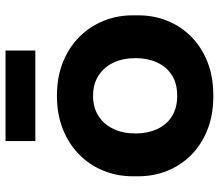

<svg xmlns="http://www.w3.org/2000/svg" viewBox="-70 -730 819 720"><g transform="rotate(-90 340.0 -370.5)"><path d="M340.2 19.5Q268 19.5 212 -3Q156 -25.5 117.2 -64.6Q78.5 -103.8 58.5 -154.2Q38.5 -204.8 38.5 -261V-283.5Q38.5 -341.2 59.4 -392.6Q80.2 -444 119.5 -483.1Q158.8 -522.2 214.8 -544.6Q270.8 -567 340.2 -567Q410.5 -567 466.1 -544.6Q521.8 -522.2 561 -483.1Q600.2 -444 621.1 -392.6Q642 -341.2 642 -283.5V-261Q642 -204.8 622 -154.2Q602 -103.8 563.2 -64.6Q524.5 -25.5 468.5 -3Q412.5 19.5 340.2 19.5ZM340.2 -116Q386.8 -116 418 -136.1Q449.2 -156.2 465.4 -191.9Q481.5 -227.5 481.5 -272.2Q481.5 -318.8 464.9 -354.4Q448.2 -390 416.6 -410.8Q385 -431.5 340.2 -431.5Q295.8 -431.5 264 -410.8Q232.2 -390 215.6 -354.4Q199 -318.8 199 -272.2Q199 -227.5 215.1 -191.9Q231.2 -156.2 262.9 -136.1Q294.5 -116 340.2 -116ZM170.5 -648V-759.8H510V-648Z"/></g></svg>

Font: SVN-Sora Variable
Style: Regular
Weight: 400
Designer: Jonathan Barnbrook, Julián Moncada
Foundry: Barnbrook Fonts
Version: Version 2.000 - Viet hoa boi STYLEno.1 Fonts